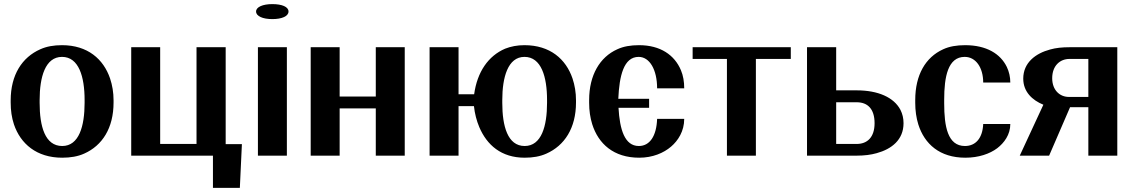

<svg xmlns="http://www.w3.org/2000/svg" viewBox="-20 -758 5525 935"><path d="M32 -259C32 -220 37 -185 48 -152C80 -58 158 10 283 10C323 10 359 4 390 -10C478 -49 533 -134 533 -259V-269C533 -308 527 -343 516 -376C484 -470 407 -538 282 -538C242 -538 207 -532 176 -518C88 -479 32 -394 32 -269ZM173 -257V-271C173 -382 200 -481 282 -481C364 -481 392 -384 392 -271V-257C392 -144 365 -47 283 -47C199 -47 173 -143 173 -257Z M619 0H1017V157H1148L1158 -56H1079V-528H937V-57H760V-528H619Z M1227 -702C1227 -679 1260 -665 1306 -665C1353 -665 1385 -679 1385 -702C1385 -725 1353 -738 1306 -738C1260 -738 1227 -724 1227 -702ZM1236 0H1377V-528H1236Z M1493 0H1634V-230H1810V0H1951V-528H1810V-288H1634V-528H1493Z M2072 0H2213V-241H2288C2292 -204 2301 -170 2314 -139C2351 -52 2421 10 2535 10C2575 10 2610 4 2641 -10C2729 -49 2785 -134 2785 -259V-269C2785 -308 2779 -343 2768 -376C2736 -470 2659 -538 2534 -538C2499 -538 2468 -532 2440 -521C2358 -486 2304 -408 2289 -299H2213V-528H2072ZM2426 -257V-271C2426 -381 2453 -481 2534 -481C2616 -481 2644 -384 2644 -271V-257C2644 -144 2617 -47 2535 -47C2452 -47 2426 -144 2426 -257Z M2849 -257C2849 -220 2854 -185 2864 -153C2894 -58 2968 10 3093 10C3158 10 3212 -13 3248 -44C3282 -73 3312 -119 3312 -179H3180C3177 -95 3144 -47 3091 -47C3022 -47 2998 -127 2992 -233H3141V-277H2991C2996 -388 3017 -481 3090 -481C3144 -481 3180 -418 3180 -328H3312C3312 -360 3307 -390 3296 -416C3265 -490 3196 -538 3092 -538C3051 -538 3016 -532 2986 -518C2901 -480 2849 -392 2849 -271Z M3353 -471H3520V0H3661V-471H3831V-528H3353Z M3910 0H4152C4188 0 4221 -4 4249 -12C4322 -32 4380 -77 4380 -158C4380 -182 4375 -203 4365 -223C4333 -284 4256 -318 4152 -318H4052V-528H3910ZM4052 -57V-260H4152C4205 -260 4239 -228 4239 -158C4239 -89 4203 -57 4152 -57Z M4437 -257C4437 -220 4442 -184 4452 -152C4482 -57 4556 10 4681 10C4746 10 4800 -9 4836 -36C4870 -62 4900 -102 4900 -154H4768C4765 -86 4732 -47 4679 -47C4595 -47 4578 -142 4578 -255V-273C4578 -384 4596 -481 4678 -481C4732 -481 4768 -429 4768 -356H4900C4900 -383 4894 -409 4883 -432C4852 -496 4784 -538 4680 -538C4639 -538 4603 -532 4573 -518C4487 -479 4437 -393 4437 -271Z M4946 0H5089L5191 -236H5280V0H5421V-528H5188C5153 -528 5122 -525 5094 -517C5023 -498 4963 -453 4963 -375C4963 -311 5007 -270 5061 -248ZM5104 -377C5104 -438 5142 -471 5188 -471H5280V-286H5185C5141 -286 5104 -319 5104 -377Z"/></svg>

Font: Aerodynamic
Style: Regular
Weight: 500
Designer: Google
Version: Version 2.000980; 2014